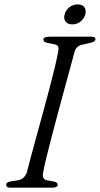

<svg xmlns="http://www.w3.org/2000/svg" viewBox="-20 -870 462 890"><path d="M180.5 -72Q172.5 -38 199.5 -34L229 -28.5Q247.5 -25 247.5 -13.5Q247.5 -7 240.5 -3.5Q233.5 0 223.5 0H28.5Q9 0 9 -13Q7.5 -25 29 -29L61.5 -34Q93 -38.5 105 -72.5Q110.5 -96 122 -138.5Q133.5 -181 148.2 -234.8Q163 -288.5 178.8 -346.2Q194.5 -404 209 -458.8Q223.5 -513.5 234.2 -558.2Q245 -603 249.5 -630Q253 -645.5 249.5 -653.8Q246 -662 231 -665L200 -671Q181 -675 181 -686.5Q181 -700 211.5 -700H403.5Q422.5 -700 422.5 -688.5Q422.5 -676.5 399.5 -671.5L364.5 -663.5Q334.5 -658 326.5 -633Q319 -604.5 306.2 -558Q293.5 -511.5 278 -454.8Q262.5 -398 246.8 -339.2Q231 -280.5 217 -226.8Q203 -173 193.2 -132.2Q183.5 -91.5 180.5 -72ZM315 -757Q293.5 -757 283.8 -770.2Q274 -783.5 279.5 -803.5Q285 -823.5 301.8 -836.5Q318.5 -849.5 340.5 -849.5Q362 -849.5 371.2 -836.5Q380.5 -823.5 375.5 -803.5Q370 -783.5 353.5 -770.2Q337 -757 315 -757Z"/></svg>

Font: Fraunces 9pt Light
Style: Italic
Weight: 300
Italic angle: -16°
Version: Version 1.000;[0bf87f6ff]